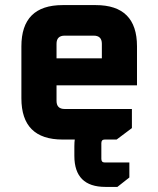

<svg xmlns="http://www.w3.org/2000/svg" viewBox="-20 -548 622 754"><path d="M64 -162V-366Q64 -528 226 -528H356Q518 -528 518 -366V-213H202V-152Q202 -120 234 -120H498V-45L438 0H226Q64 0 64 -162ZM202 -319H380V-376Q380 -408 348 -408H234Q202 -408 202 -376ZM272 26Q272 -96 394 -96H414V0H391Q378 0 378 14V76Q378 90 391 90H488V149L441 186H394Q272 186 272 64Z"/></svg>

Font: Oxanium ExtraLight
Style: Bold
Weight: 700
Version: Version 2.000